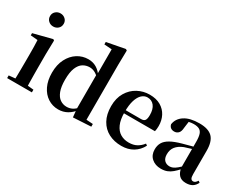

<svg xmlns="http://www.w3.org/2000/svg" viewBox="-91 -1331 2345 1859"><g transform="rotate(30 1081.5 -401.5)"><path d="M39.2 0V-29.9L145.8 -40.2H207.8L315.8 -29.9V0ZM109.6 0Q110.6 -25.5 111.3 -67.4Q111.9 -109.4 112.4 -154.8Q112.9 -200.3 112.9 -234.8V-308Q112.9 -358.3 112.3 -394.3Q111.6 -430.4 109.6 -466.2L30.5 -472.9V-497.4L238.1 -550.4L250.8 -541.7L247.4 -387.9V-234.8Q247.4 -200.3 247.9 -154.8Q248.4 -109.4 249.2 -67.4Q250.1 -25.5 251.1 0ZM174.8 -655Q143.6 -655 121 -675.4Q98.5 -695.9 98.5 -728.8Q98.5 -760.3 121 -780.9Q143.6 -801.4 174.8 -801.4Q206.5 -801.4 228.9 -780.9Q251.3 -760.3 251.3 -728.8Q251.3 -695.9 228.9 -675.4Q206.5 -655 174.8 -655Z M617.5 16.2Q553 16.2 500.9 -17.7Q448.7 -51.5 418.6 -114.2Q388.6 -176.8 388.6 -263.1Q388.6 -352.4 421.9 -417.2Q455.2 -482 510.4 -517Q565.7 -551.9 631.5 -551.9Q681.9 -551.9 722.4 -528.1Q762.8 -504.4 796.8 -453.6H806.1L789.3 -436.8Q761.9 -465.9 735.3 -478.3Q708.7 -490.8 680.9 -490.8Q640.2 -490.8 606.5 -469.9Q572.9 -449.1 552.6 -400.1Q532.4 -351.2 532.4 -267.7Q532.4 -188.6 551.1 -139.8Q569.9 -91.1 602.4 -68.9Q634.9 -46.7 675.3 -46.7Q706.5 -46.7 733.5 -59.4Q760.5 -72.1 786.8 -100.9L805.6 -80.8H795.1Q761.8 -34.5 717 -9.1Q672.1 16.2 617.5 16.2ZM781 11.2 771.7 -81.1V-83.3V-457.2L776.4 -468.4V-747.1L691.4 -753.3V-780.3L894.9 -819L909.2 -810L906.2 -652.7V-34.7L980.1 -29.9V0Z M1323.2 16.2Q1242.8 16.2 1180.2 -16.5Q1117.6 -49.1 1082.1 -113Q1046.6 -176.9 1046.6 -268.8Q1046.6 -358.8 1084.6 -422.2Q1122.5 -485.7 1184.2 -518.8Q1245.9 -551.9 1316.4 -551.9Q1390.1 -551.9 1440.5 -522.5Q1490.8 -493.1 1516.6 -443.2Q1542.4 -393.3 1542.4 -330.9Q1542.4 -296.1 1535.7 -270.2H1105.1V-304.6H1360.4Q1392.5 -304.6 1403.9 -322.2Q1415.3 -339.8 1415.3 -380.4Q1415.3 -446.3 1387.2 -482.2Q1359.1 -518 1311.1 -518Q1277.7 -518 1249.6 -492.9Q1221.6 -467.8 1205.1 -416Q1188.7 -364.1 1188.7 -282.7Q1188.7 -200.5 1211.9 -148.2Q1235 -95.8 1275.8 -71.7Q1316.5 -47.5 1368.4 -47.5Q1421.4 -47.5 1457.9 -67.7Q1494.3 -87.9 1521.2 -123.2L1539.1 -109.9Q1507.6 -49.8 1452.7 -16.8Q1397.7 16.2 1323.2 16.2Z M1764.6 16.2Q1702.2 16.2 1661.8 -19.4Q1621.3 -54.9 1621.3 -117.6Q1621.3 -161.2 1640 -193.6Q1658.7 -226.1 1703.1 -251.5Q1747.6 -277 1823.4 -297.9Q1862.8 -309.4 1912.4 -322Q1962 -334.6 2002 -344.4V-318.9Q1962 -308.9 1922 -297.6Q1881.9 -286.4 1855.1 -276.7Q1801.3 -254.9 1774.1 -220.6Q1746.8 -186.4 1746.8 -135.9Q1746.8 -90.4 1769.1 -67.9Q1791.3 -45.3 1828 -45.3Q1844.3 -45.3 1862.7 -52.6Q1881.1 -59.9 1905.4 -79.7Q1929.8 -99.4 1963.3 -135.5L1978.8 -82.4H1943.7Q1914.6 -50.6 1889.2 -28.7Q1863.7 -6.8 1834.4 4.7Q1805 16.2 1764.6 16.2ZM2044.1 15.2Q1992.6 15.2 1965.9 -14.2Q1939.2 -43.6 1932.9 -94V-96.5V-381.4Q1932.9 -434.7 1922.8 -464.5Q1912.7 -494.3 1889.6 -506.3Q1866.5 -518.3 1828 -518.3Q1802.4 -518.3 1775.3 -512.2Q1748.2 -506.1 1711.8 -491.2L1774.1 -516.3L1763.9 -439.2Q1761.3 -395.9 1742.6 -378Q1723.8 -360.2 1698.3 -360.2Q1649.1 -360.2 1637.2 -406.5Q1646.9 -473.5 1707.4 -512.7Q1767.9 -551.9 1873.1 -551.9Q1973.4 -551.9 2018.7 -505.9Q2064.1 -459.8 2064.1 -356.2V-94.8Q2064.1 -60.3 2072.8 -47Q2081.6 -33.8 2097.7 -33.8Q2109.3 -33.8 2119.3 -40.9Q2129.3 -48.1 2142.7 -67.2L2159.9 -53.4Q2142 -17.5 2114.2 -1.1Q2086.4 15.2 2044.1 15.2Z"/></g></svg>

Font: Noto Serif SC ExtraLight
Style: Regular
Weight: 200
Designer: Ryoko NISHIZUKA 西塚涼子 (kana & ideographs); Frank Grießhammer (Latin, Greek & Cyrillic); Wenlong ZHANG 张文龙 (bopomofo); San
Foundry: Adobe
Version: Version 2.002-H1;hotconv 1.1.0;makeotfexe 2.6.0